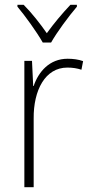

<svg xmlns="http://www.w3.org/2000/svg" viewBox="-20 -784 382 804"><path d="M159 -606H194C219 -650 267 -715 302 -756V-764H275C239 -726 205 -685 176 -645C149 -684 112 -731 79 -764H53V-756C85 -718 134 -650 159 -606ZM263 -538C187 -538 141 -483 121 -424H119L114 -529H82V0H121V-288C120 -406 169 -501 262 -501C284 -501 303 -498 321 -492L328 -528C309 -535 286 -538 263 -538Z"/></svg>

Font: Noto Sans Myanmar SemiCondensed ExtraLight
Style: Regular
Weight: 200
Width: 4
Designer: Monotype Design Team
Foundry: Monotype Imaging Inc.
Version: Version 2.107